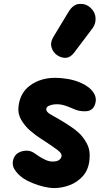

<svg xmlns="http://www.w3.org/2000/svg" viewBox="-20 -947 560 977"><path d="M256 10Q231.5 10 201.8 2.8Q172 -4.5 144.5 -15.8Q117 -27 98.5 -39.5Q68 -61 53 -86.8Q38 -112.5 50.5 -143.5Q58.5 -162 76.5 -171.2Q94.5 -180.5 115.5 -180.2Q136.5 -180 152 -169.5Q163 -162 178.8 -151.5Q194.5 -141 212.5 -133Q230.5 -125 248 -125Q271.5 -125 282.2 -134Q293 -143 293.5 -155Q293.5 -163.5 284.5 -173.2Q275.5 -183 253.5 -197.5Q246.5 -202.5 234.2 -210.8Q222 -219 208.8 -228Q195.5 -237 185.5 -243Q162.5 -257.5 134.8 -281.2Q107 -305 88.5 -336.2Q70 -367.5 74 -403Q81 -474.5 134 -512.8Q187 -551 261 -551Q292 -551 327.5 -544.8Q363 -538.5 393.5 -524.5Q438 -504.5 457.2 -473.5Q476.5 -442.5 460 -407.5Q447.5 -382 415.2 -380.8Q383 -379.5 353.5 -393Q341 -399 316.8 -407.8Q292.5 -416.5 270 -416.5Q250 -416.5 233.2 -410.5Q216.5 -404.5 215.5 -393Q214 -377.5 237.8 -364.5Q261.5 -351.5 286 -337Q310.5 -322.5 336.5 -305.2Q362.5 -288 377 -274.5Q400.5 -255 420.5 -219.2Q440.5 -183.5 435.5 -136.5Q431 -84.5 402.8 -52.2Q374.5 -20 334.8 -5Q295 10 256 10ZM274 -664Q251 -678 242.8 -704.2Q234.5 -730.5 251 -758L328 -885.5Q352 -925.5 384.8 -927.2Q417.5 -929 440.5 -907.5Q464 -886.5 466.2 -856.5Q468.5 -826.5 450 -802L357.5 -679.5Q339 -655 317.2 -653Q295.5 -651 274 -664Z"/></svg>

Font: Edu NSW ACT Hand Pre
Style: Regular
Weight: 400
Designer: Tina and Corey Anderson, Eben Sorkin, Mirko Velimirovic
Foundry: Sorkin Type Co.
Version: Version 2.000